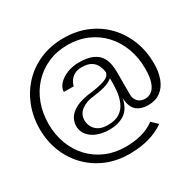

<svg xmlns="http://www.w3.org/2000/svg" viewBox="-198 -912 1363 1354"><g transform="rotate(-30 484.0 -235.5)"><path d="M484 235Q379 235 293.5 198.5Q208 162 146.5 97.5Q85 33 52 -51.5Q19 -136 19 -233Q19 -331 52 -416.5Q85 -502 146 -567Q207 -632 293 -669Q379 -706 484 -706Q589 -706 675 -669Q761 -632 822 -567Q883 -502 916 -416.5Q949 -331 949 -233Q949 -164 929 -110.5Q909 -57 868.5 -27Q828 3 767 3Q711 3 675 -26Q639 -55 635 -130Q618 -49 567.5 -16.5Q517 16 449 16Q359 16 305.5 -23Q252 -62 252 -124Q252 -157 271 -188.5Q290 -220 335.5 -243.5Q381 -267 461 -276Q524 -283 571 -298.5Q618 -314 624 -348Q620 -377 607.5 -404Q595 -431 567.5 -447.5Q540 -464 492 -464Q454 -464 430 -449Q406 -434 393.5 -413.5Q381 -393 377 -375L297 -376Q298 -410 325 -439Q352 -468 396 -485.5Q440 -503 492 -503Q560 -503 600.5 -485Q641 -467 660.5 -438Q680 -409 686 -375Q692 -341 692 -310V-126Q692 -93 713 -70Q734 -47 774 -47Q800 -47 823.5 -63.5Q847 -80 862 -121Q877 -162 877 -233Q877 -322 848.5 -398Q820 -474 768 -530.5Q716 -587 643.5 -618.5Q571 -650 484 -650Q397 -650 325 -618.5Q253 -587 200.5 -530.5Q148 -474 119.5 -398Q91 -322 91 -233Q91 -144 119.5 -69.5Q148 5 200 60.5Q252 116 324.5 147Q397 178 484 178Q552 178 611.5 162.5Q671 147 720 111L767 156Q712 195 640.5 215Q569 235 484 235ZM452 -18Q513 -18 549 -42.5Q585 -67 602 -107.5Q619 -148 624 -197.5Q629 -247 627 -297Q602 -275 559 -262.5Q516 -250 460 -244Q405 -239 364 -209.5Q323 -180 323 -128Q323 -105 334.5 -79.5Q346 -54 374 -36Q402 -18 452 -18Z"/></g></svg>

Font: Panamera
Style: Regular
Weight: 400
Designer: Bastien Sozeau
Foundry: NBR — Bastien Sozeau
Version: Version 3.002; ttfautohint (v1.8.4.7-5d5b);gftools[0.9.33]